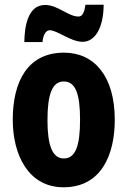

<svg xmlns="http://www.w3.org/2000/svg" viewBox="-20 -783 541 813"><path d="M83 -605H160C163 -641 178 -655 190 -655C223 -655 279 -606 330 -606C380 -606 418 -660 419 -763H342C337 -731 330 -713 312 -713C269 -713 225 -762 171 -762C96 -762 84 -667 83 -605ZM466 -276C466 -458 381 -560 251 -560C98 -560 34 -439 34 -276C34 -126 101 10 249 10C410 10 466 -129 466 -276ZM181 -274C181 -386 202 -438 250 -438C300 -438 319 -385 319 -276C319 -166 300 -112 250 -112C202 -112 181 -167 181 -274Z"/></svg>

Font: Noto Sans Arabic UI XCn XBd
Style: Regular
Weight: 800
Width: 2
Designer: Monotype Design Team, Nadine Chahine and Nizar Qandah
Foundry: Monotype Imaging Inc.
Version: Version 2.010